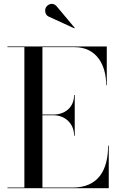

<svg xmlns="http://www.w3.org/2000/svg" viewBox="-20 -996 626 1016"><path d="M237 -908.5 373.5 -846 375.5 -848.5 279.5 -963C260.5 -985.5 233 -974 223.5 -957.5C214 -941 220 -916 237 -908.5ZM372 -278H375.5V-493H372C372 -426 321.5 -390 264.5 -390H204.5V-746.5H374.5C491.5 -746.5 542 -652 542 -545H545V-750H19.5V-746.5H109V-3.5H19.5V0H555.5V-225H552C552 -98 501.5 -3.5 364.5 -3.5H204.5V-386H264.5C321.5 -386 372 -345 372 -278Z"/></svg>

Font: Bodoni* 48pt
Style: Regular
Weight: 400
Version: Version 2.3